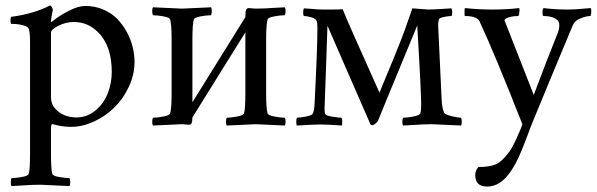

<svg xmlns="http://www.w3.org/2000/svg" viewBox="-20 -460 2200 708"><path d="M21 -372.1Q19 -374 18.8 -384Q18.6 -394 21 -397.9Q106 -409.2 164.1 -439.9Q167.5 -439.9 171.1 -433.8Q174.8 -427.7 174.8 -423.8L171.4 -405.8Q168 -387.7 168 -382.8Q168 -378.9 169.9 -378.9Q170.9 -378.9 172.9 -380.9Q196.3 -400.9 232.2 -419.4Q268.1 -438 294.9 -438Q330.6 -438 361.1 -424.8Q391.6 -411.6 412.4 -390.1Q433.1 -368.7 447.8 -341.6Q462.4 -314.5 469.2 -286.4Q476.1 -258.3 476.1 -231.9Q476.1 -185.1 455.3 -140.4Q434.6 -95.7 401.6 -63.5Q368.7 -31.2 326.2 -11.7Q283.7 7.8 242.2 7.8Q207.5 7.8 171.9 -2.9Q168 2 168 9.8V106.9Q168 165 172.9 181.2Q174.8 188.5 197.8 192.6Q220.7 196.8 235.8 196.8Q238.8 200.7 239 211.4Q239.3 222.2 235.8 226.1Q133.3 221.2 128.9 221.2Q111.3 221.2 95.2 221.9Q79.1 222.7 58.1 224.1Q37.1 225.6 22.9 226.1Q19.5 222.2 19.8 211.4Q20 200.7 22.9 196.8Q38.1 196.8 61 192.6Q84 188.5 85.9 181.2Q90.8 165 90.8 106.9V-301.8Q90.8 -341.8 85.9 -354Q83 -361.8 66.9 -366.2Q50.8 -370.6 40 -371.3Q29.3 -372.1 21 -372.1ZM168 -100.1Q168 -76.2 184.3 -58.6Q200.7 -41 221.2 -33.9Q241.7 -26.9 261.2 -26.9Q300.8 -26.9 331.5 -52.2Q362.3 -77.6 377.2 -115.5Q392.1 -153.3 392.1 -194.8Q392.1 -280.8 351.8 -329.8Q311.5 -378.9 252 -378.9Q222.7 -378.9 195.3 -365Q168 -351.1 168 -339.8Z M544.4 2.9Q541 -1 541.3 -11.5Q541.5 -22 544.4 -25.9Q559.1 -25.9 582.3 -30.3Q605.5 -34.7 607.4 -42Q612.8 -59.6 612.8 -116.2V-314Q612.8 -370.6 607.4 -388.2Q605.5 -395.5 582.5 -399.7Q559.6 -403.8 544.4 -403.8Q541.5 -407.7 541.3 -418.5Q541 -429.2 544.4 -433.1Q647 -428.2 650.9 -428.2Q655.3 -428.2 757.8 -433.1Q761.2 -429.2 761 -418.5Q760.7 -407.7 757.8 -403.8Q742.7 -403.8 719.7 -399.7Q696.8 -395.5 694.8 -388.2Q689.5 -370.6 689.5 -314V-83L884.8 -397Q884.8 -418.9 887.7 -423.8Q890.1 -430.2 897.5 -430.2Q900.9 -430.2 908.7 -429.2Q916.5 -428.2 923.8 -428.2Q941.4 -428.2 957.5 -429Q973.6 -429.7 994.6 -431.2Q1015.6 -432.6 1029.8 -433.1Q1033.2 -429.2 1033 -418.5Q1032.7 -407.7 1029.8 -403.8Q1014.6 -403.8 991.7 -399.7Q968.8 -395.5 966.8 -388.2Q961.4 -370.6 961.4 -314V-116.2Q961.4 -59.6 966.8 -42Q968.8 -34.7 991.9 -30.3Q1015.1 -25.9 1029.8 -25.9Q1032.7 -22 1033 -11.5Q1033.2 -1 1029.8 2.9Q927.2 -2 922.9 -2Q918.9 -2 816.4 2.9Q813 -1 813.2 -11.5Q813.5 -22 816.4 -25.9Q831.1 -25.9 854.5 -30.3Q877.9 -34.7 879.9 -42Q884.8 -58.1 884.8 -116.2V-340.8L689.5 -26.9Q689.5 -11.7 686.5 -5.9Q684.1 0 676.8 0Q673.3 0 665.8 -1Q658.2 -2 650.9 -2Q647 -2 544.4 2.9Z M1074.7 2.9Q1072.8 1 1072.5 -9.8Q1072.3 -20.5 1074.7 -25.9Q1084.5 -25.9 1106.7 -30Q1128.9 -34.2 1132.8 -40Q1137.7 -47.9 1139.6 -70.8Q1150.4 -278.3 1150.4 -355Q1150.4 -378.9 1146.5 -384.8Q1141.6 -392.6 1126.2 -396.7Q1110.8 -400.9 1100.6 -400.9Q1097.7 -404.3 1097.9 -414.3Q1098.1 -424.3 1100.6 -429.2Q1111.8 -428.7 1125.7 -427.5Q1139.6 -426.3 1150.6 -425.5Q1161.6 -424.8 1175.8 -424.8Q1236.3 -424.8 1243.7 -425.8Q1252.4 -403.3 1286.6 -325.9Q1320.8 -248.5 1350.3 -183.3Q1379.9 -118.2 1379.4 -118.2Q1378.9 -118.2 1394.5 -155.3Q1410.2 -192.4 1434.3 -251.5Q1458.5 -310.5 1473.6 -352.1L1500.5 -429.2Q1554.2 -424.8 1559.6 -424.8Q1574.7 -424.8 1606 -426.8Q1637.2 -428.7 1644.5 -429.2Q1647.9 -423.8 1647.7 -413.8Q1647.5 -403.8 1644.5 -400.9Q1634.3 -400.9 1618.2 -397.7Q1602.1 -394.5 1599.6 -390.1Q1595.7 -382.3 1595.7 -366.2Q1596.7 -341.8 1601.8 -236.1Q1606.9 -130.4 1608.4 -96.2Q1608.9 -75.7 1612.5 -60.5Q1616.2 -45.4 1619.6 -42Q1625 -36.6 1647 -31.2Q1668.9 -25.9 1679.7 -25.9Q1682.6 -22 1682.9 -11.5Q1683.1 -1 1679.7 2.9Q1577.1 -2 1572.8 -2Q1555.2 -2 1539.1 -1.2Q1522.9 -0.5 1502 1Q1481 2.4 1466.8 2.9Q1463.4 -1 1463.6 -11.5Q1463.9 -22 1466.8 -25.9Q1481.4 -25.9 1504.4 -30.3Q1527.3 -34.7 1529.8 -42Q1534.2 -52.7 1532.7 -95.2Q1531.2 -146 1525.9 -237.8Q1520.5 -329.6 1518.6 -366.2Q1509.3 -342.3 1454.8 -211.4Q1400.4 -80.6 1374.5 -16.1Q1373 -11.2 1366.2 -5.4Q1359.4 0.5 1352.5 2Q1350.6 2 1346.7 0L1187.5 -365.2Q1185.5 -305.2 1182.9 -229.7Q1180.2 -154.3 1178.5 -107.7Q1176.8 -61 1176.8 -59.1Q1176.8 -44.9 1178.7 -40Q1181.2 -33.7 1205.1 -29.8Q1229 -25.9 1239.7 -25.9Q1242.2 -21 1241.9 -10.7Q1241.7 -0.5 1240.7 2.9Q1185.1 -1 1164.6 -1Q1139.2 -1 1074.7 2.9Z M1694.3 -400.9Q1692.9 -400.9 1692.9 -414.8Q1692.9 -428.7 1694.3 -430.2Q1746.6 -424.8 1794.4 -424.8Q1847.7 -424.8 1894.5 -430.2Q1896.5 -425.8 1895 -413.3Q1893.6 -400.9 1890.1 -400.9Q1883.3 -400.9 1873.8 -399.9Q1864.3 -398.9 1852.3 -394.8Q1840.3 -390.6 1840.3 -383.8L1842.3 -379.9L1948.2 -109.9Q1998 -242.7 2036.1 -336.9Q2042.5 -352.5 2042.5 -369.1Q2042.5 -383.8 2026.4 -392.3Q2010.3 -400.9 1984.4 -400.9Q1980.5 -400.9 1980.5 -413.8Q1980.5 -426.8 1984.4 -430.2Q2025.9 -424.8 2074.2 -424.8Q2103 -424.8 2158.2 -430.2Q2161.1 -425.8 2160.2 -413.3Q2159.2 -400.9 2156.2 -400.9Q2143.6 -400.9 2121.8 -392.8Q2100.1 -384.8 2092.3 -367.2Q2000.5 -147.5 1942.4 -5.9Q1937 6.8 1920.9 50.3Q1904.8 93.8 1892.1 120.8Q1879.4 147.9 1863.3 171.9Q1825.7 228 1776.4 228Q1732.4 228 1732.4 185.1Q1732.4 169.9 1744.1 155.8Q1784.7 155.8 1807.6 146.2Q1830.6 136.7 1858.4 99.1Q1869.1 85 1886.2 47.1Q1903.3 9.3 1906.2 -2Q1808.6 -251 1748.5 -380.9Q1739.3 -400.9 1694.3 -400.9Z"/></svg>

Font: Crimson
Style: Roman
Weight: 400
Version: Version 0.8